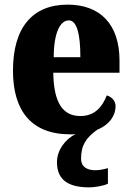

<svg xmlns="http://www.w3.org/2000/svg" viewBox="-20 -570 569 829"><path d="M366 239C385 239 428 233 446 223V156C425 162 407 165 391 165C356 165 330 150 330 116C330 58 350 26 400 -10C456 -33 479 -74 479 -111C479 -135 462 -152 441 -158C421 -107 388 -69 327 -69C251 -69 212 -126 210 -256H496V-308C496 -467 411 -550 272 -550C122 -550 36 -453 36 -265C36 -91 116 10 283 10C291 10 299 10 306 9C262 31 226 78 226 130C226 205 272 239 366 239ZM327 -323H212C212 -426 239 -482 277 -482C312 -482 327 -423 327 -323Z"/></svg>

Font: Noto Serif Devanagari Condensed Black
Style: Regular
Weight: 900
Width: 3
Designer: Universal Thirst, Indian Type Foundry and the Monotype Design Team
Foundry: Monotype Imaging Inc.
Version: Version 2.004